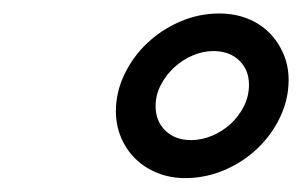

<svg xmlns="http://www.w3.org/2000/svg" viewBox="-20 -730 439 279"><path d="M148.4 -568.4Q148.4 -596.2 160.9 -622.1Q173.3 -647.9 194.1 -667.5Q214.8 -687 241.9 -698.7Q269 -710.4 298.8 -710.4Q320.8 -710.4 339.4 -703.1Q357.9 -695.8 371.1 -682.6Q384.3 -669.4 391.8 -651.9Q399.4 -634.3 399.4 -613.8Q399.4 -585.9 387.2 -560.1Q375 -534.2 354.2 -514.4Q333.5 -494.6 306.2 -482.9Q278.8 -471.2 249 -471.2Q227.1 -471.2 208.5 -478.8Q189.9 -486.3 176.8 -499.3Q163.6 -512.2 156 -530Q148.4 -547.9 148.4 -568.4ZM257.8 -526.4Q272.9 -526.4 288.1 -532.7Q303.2 -539.1 315.2 -550Q327.1 -561 334.5 -575.7Q341.8 -590.3 341.8 -606.9Q341.8 -628.4 327.6 -642.1Q313.5 -655.8 290 -655.8Q274.9 -655.8 260 -649.4Q245.1 -643.1 233.2 -632.1Q221.2 -621.1 213.6 -606.4Q206.1 -591.8 206.1 -575.7Q206.1 -554.2 220.2 -540.3Q234.4 -526.4 257.8 -526.4Z"/></svg>

Font: Andika New Basic
Style: Italic
Weight: 400
Italic angle: -14°
Designer: Victor Gaultney, Annie Olsen, Julie Remington, Don Collingsworth, Eric Hays
Foundry: SIL International
Version: Version 5.500